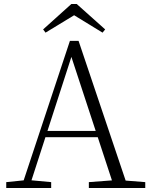

<svg xmlns="http://www.w3.org/2000/svg" viewBox="-20 -933 747 953"><path d="M361 -913 502 -787 489 -771 324 -872H372L206 -771L194 -787L334 -913ZM11 0V-29L109 -39H126L234 -29V0ZM85 0 327 -730H370L616 0H548L324 -682H344L340 -668L124 0ZM192 -252 194 -283H493L495 -252ZM421 0V-29L554 -39H574L701 -29V0Z"/></svg>

Font: Noto Serif JP ExtraLight ExtraLight
Style: Regular
Weight: 250
Version: Version 2.003-H1;hotconv 1.1.1;makeotfexe 2.6.0